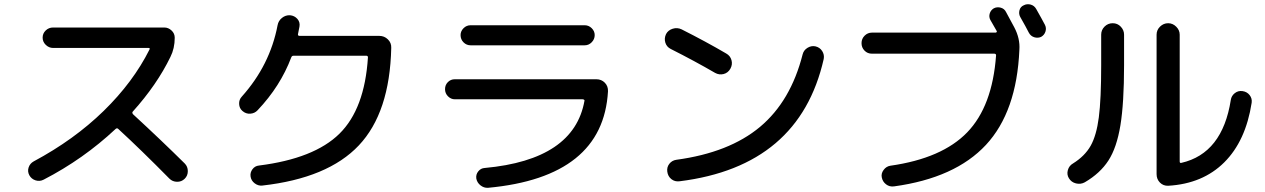

<svg xmlns="http://www.w3.org/2000/svg" viewBox="-20 -856 6040 917"><path d="M188.5 2Q169.9 11.7 149.9 5.4Q129.9 -1 120.1 -19Q110.4 -37.1 116.7 -56.2Q123 -75.2 140.6 -85Q334 -188.5 475.1 -326.2Q616.2 -463.9 694.3 -620.1Q697.3 -627 689.5 -627H233.4Q213.9 -627 198.7 -641.6Q183.6 -656.2 183.6 -676.3Q183.6 -696.3 198.2 -710.4Q212.9 -724.6 233.4 -724.6H764.6Q784.2 -724.6 799.3 -710.4Q814.5 -696.3 814.5 -675.8Q814.5 -625 793.9 -584Q729.5 -451.2 614.3 -323.2Q609.4 -318.4 615.2 -310.5Q752.9 -183.6 862.3 -75.2Q877 -60.5 877 -38.6Q877 -16.6 861.8 -2Q846.7 12.7 825.2 12.2Q803.7 11.7 789.1 -2.9Q653.3 -140.6 544.9 -240.2Q539.1 -246.1 532.2 -240.2Q377.9 -95.7 188.5 2Z M1210 -329.1Q1196.3 -314.5 1175.3 -313Q1154.3 -311.5 1137.7 -326.2Q1123 -338.9 1122.1 -359.4Q1121.1 -379.9 1134.8 -394.5Q1269.5 -544.9 1305.7 -735.4Q1309.6 -756.8 1326.7 -770.5Q1343.8 -784.2 1365.2 -783.2Q1386.7 -781.2 1400.4 -765.6Q1414.1 -750 1410.2 -728.5Q1409.2 -722.7 1406.7 -710.9Q1404.3 -699.2 1403.3 -693.4Q1401.4 -685.5 1410.2 -684.6H1792Q1815.4 -684.6 1832.5 -668Q1849.6 -651.4 1848.6 -627.9Q1841.8 -318.4 1693.8 -161.6Q1545.9 -4.9 1232.4 30.3Q1212.9 32.2 1196.3 19.5Q1179.7 6.8 1176.8 -12.7Q1173.8 -31.2 1185.5 -47.4Q1197.3 -63.5 1216.8 -65.4Q1480.5 -98.6 1601.1 -217.3Q1721.7 -335.9 1737.3 -582Q1737.3 -589.8 1729.5 -589.8H1381.8Q1374 -589.8 1371.1 -582Q1319.3 -444.3 1210 -329.1Z M2152.3 -381.8Q2133.8 -381.8 2119.6 -396Q2105.5 -410.2 2105.5 -430.2Q2105.5 -450.2 2119.1 -463.9Q2132.8 -477.5 2152.3 -477.5H2828.1Q2852.5 -477.5 2868.7 -460.9Q2884.8 -444.3 2883.8 -419.9Q2860.4 -9.8 2310.5 41Q2291 42 2274.9 29.3Q2258.8 16.6 2254.9 -2.9Q2252 -22.5 2264.2 -37.6Q2276.4 -52.7 2294.9 -53.7Q2721.7 -92.8 2771.5 -375Q2772.5 -377.9 2769 -379.9Q2765.6 -381.8 2762.7 -381.8ZM2227.5 -735.4H2772.5Q2792 -735.4 2806.2 -721.2Q2820.3 -707 2820.3 -688.5Q2820.3 -668.9 2806.2 -654.3Q2792 -639.6 2772.5 -639.6H2227.5Q2208 -639.6 2193.8 -653.8Q2179.7 -668 2179.7 -688.5Q2179.7 -707 2193.8 -721.2Q2208 -735.4 2227.5 -735.4Z M3183.6 -622.1Q3164.1 -631.8 3157.7 -652.3Q3151.4 -672.9 3161.1 -693.4Q3170.9 -711.9 3192.9 -718.8Q3214.8 -725.6 3235.4 -715.8Q3351.6 -657.2 3448.2 -600.6Q3467.8 -589.8 3473.6 -568.8Q3479.5 -547.9 3468.3 -527.8Q3457 -507.8 3436 -502.4Q3415 -497.1 3395.5 -507.8Q3297.9 -564.5 3183.6 -622.1ZM3874 -634.8Q3895.5 -629.9 3906.7 -612.3Q3918 -594.7 3914.1 -574.2Q3797.9 -61.5 3225.6 9.8Q3203.1 12.7 3186.5 -0.5Q3169.9 -13.7 3167 -36.1Q3164.1 -57.6 3176.8 -73.7Q3189.5 -89.8 3210 -92.8Q3462.9 -127 3609.9 -250Q3756.8 -373 3813.5 -596.7Q3818.4 -616.2 3836.4 -627.4Q3854.5 -638.7 3874 -634.8Z M4232.4 -64.5Q4479.5 -99.6 4599.6 -224.1Q4719.7 -348.6 4737.3 -591.8Q4737.3 -599.6 4728.5 -599.6H4144.5Q4123 -599.6 4108.9 -614.3Q4094.7 -628.9 4094.7 -649.9Q4094.7 -670.9 4109.4 -685.5Q4124 -700.2 4144.5 -700.2H4735.4Q4738.3 -700.2 4740.2 -703.1Q4742.2 -706.1 4740.2 -708Q4735.4 -716.8 4725.1 -734.4Q4714.8 -752 4710 -760.7Q4702.1 -775.4 4707 -791.5Q4711.9 -807.6 4726.6 -816.4Q4742.2 -824.2 4759.8 -819.3Q4777.3 -814.5 4785.2 -797.9L4824.2 -725.6Q4852.5 -671.9 4848.6 -618.2Q4835.9 -322.3 4689 -164.1Q4542 -5.9 4250 34.2Q4228.5 37.1 4211.9 24.4Q4195.3 11.7 4191.4 -8.8Q4187.5 -27.3 4200.2 -44.4Q4212.9 -61.5 4232.4 -64.5ZM4928.7 -813.5Q4957 -763.7 4970.7 -737.3Q4978.5 -721.7 4973.1 -705.1Q4967.8 -688.5 4952.1 -679.7Q4936.5 -672.9 4919.4 -678.2Q4902.3 -683.6 4893.6 -700.2Q4880.9 -725.6 4852.5 -775.4Q4844.7 -790 4849.1 -807.1Q4853.5 -824.2 4870.1 -831.1Q4885.7 -838.9 4902.8 -834Q4919.9 -829.1 4928.7 -813.5Z M5559.6 31.2Q5536.1 32.2 5520 16.1Q5503.9 0 5503.9 -24.4V-690.4Q5503.9 -712.9 5520.5 -729Q5537.1 -745.1 5559.1 -745.1Q5581.1 -745.1 5597.7 -728.5Q5614.3 -711.9 5614.3 -690.4V-85Q5614.3 -76.2 5622.1 -78.1Q5818.4 -123 5858.4 -378.9Q5861.3 -398.4 5877.4 -411.1Q5893.6 -423.8 5914.1 -420.9Q5935.5 -418 5948.2 -401.9Q5960.9 -385.7 5958 -365.2Q5929.7 -182.6 5827.1 -80.6Q5724.6 21.5 5559.6 31.2ZM5161.1 14.6Q5141.6 25.4 5119.1 20Q5096.7 14.6 5085 -4.9Q5074.2 -22.5 5080.1 -43.5Q5085.9 -64.5 5104.5 -75.2Q5161.1 -110.4 5189 -159.7Q5216.8 -209 5228 -295.4Q5239.3 -381.8 5239.3 -544.9V-690.4Q5239.3 -712.9 5255.4 -729Q5271.5 -745.1 5294.4 -745.1Q5317.4 -745.1 5333 -728.5Q5348.6 -711.9 5348.6 -690.4V-544.9Q5348.6 -364.3 5331.1 -257.3Q5313.5 -150.4 5273.9 -89.4Q5234.4 -28.3 5161.1 14.6Z"/></svg>

Font: Rounded Mgen+ 1m medium
Style: Regular
Weight: 500
Designer: [Source Han Sans]
Ryoko NISHIZUKA  (kana & ideographs); Paul D. Hunt (Latin, Greek & Cyrillic); Wenlong ZHANG  (bopomofo
Version: Version 1.059.20150602